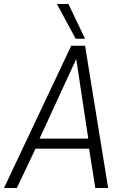

<svg xmlns="http://www.w3.org/2000/svg" viewBox="-49 -937 617 957"><path d="M-29 0 306 -709H375L490 0H426L395 -196H128L35 0ZM148 -246H391L331 -643ZM328 -744 235 -917H292L375 -744Z"/></svg>

Font: Georama ExtraCondensed Thin Light
Style: Italic
Weight: 300
Italic angle: -9°
Version: Version 1.001